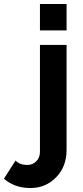

<svg xmlns="http://www.w3.org/2000/svg" viewBox="-135 -750 416 966"><path d="M18 196Q-62 196 -115 149L-57 58Q-35 80 2 80Q29 80 47.5 61.5Q66 43 66 14V-524H200V4Q200 88 147.5 142Q95 196 18 196ZM200 -597H66V-730H200Z"/></svg>

Font: Raleway
Style: Bold
Weight: 700
Designer: Matt McInerney, Pablo Impallari, Rodrigo Fuenzalida
Foundry: Matt McInerney, Pablo Impallari, Rodrigo Fuenzalida
Version: Version 3.000